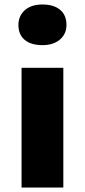

<svg xmlns="http://www.w3.org/2000/svg" viewBox="-20 -835 378 855"><path d="M76 0V-533H262V0ZM62 -724Q62 -764 90.5 -789.5Q119 -815 169 -815Q219 -815 247.5 -791.5Q276 -768 276 -724Q276 -684 247 -659Q218 -634 169 -634Q118 -634 90 -657.5Q62 -681 62 -724Z"/></svg>

Font: Mach ExtraBold
Style: Regular
Weight: 800
Version: Version 1.002